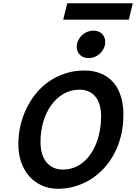

<svg xmlns="http://www.w3.org/2000/svg" viewBox="-20 -1153 840 1185"><path d="M741.7 -444.8Q741.7 -374.5 726.3 -313.5Q710.9 -252.4 683.6 -201.7Q656.2 -150.9 618.4 -111.1Q580.6 -71.3 535.9 -43.9Q491.2 -16.6 440.9 -2.2Q390.6 12.2 338.4 12.2Q284.7 12.2 239.7 -7.6Q194.8 -27.3 162.4 -63.2Q129.9 -99.1 111.6 -149.9Q93.3 -200.7 93.3 -263.2Q93.3 -320.8 106 -376.7Q118.7 -432.6 143.1 -483.2Q167.5 -533.7 202.6 -576.7Q237.8 -619.6 283.2 -650.9Q328.6 -682.1 383.3 -700Q438 -717.8 501 -717.8Q560.1 -717.8 605.2 -698.2Q650.4 -678.7 680.7 -643.1Q710.9 -607.4 726.3 -557.1Q741.7 -506.8 741.7 -444.8ZM368.2 -106.4Q405.3 -106.4 437.5 -118.9Q469.7 -131.3 495.8 -153.6Q522 -175.8 542.2 -206.5Q562.5 -237.3 576.2 -273.7Q589.8 -310.1 596.9 -351.1Q604 -392.1 604 -435.1Q604 -474.6 595 -505.1Q585.9 -535.6 568.6 -556.6Q551.3 -577.6 526.9 -588.6Q502.4 -599.6 471.7 -599.6Q416.5 -599.6 371.8 -573.5Q327.1 -547.4 295.7 -503.2Q264.2 -459 247.1 -400.6Q230 -342.3 230 -277.3Q230 -236.3 239.5 -204.6Q249 -172.9 267.1 -151.1Q285.2 -129.4 310.8 -117.9Q336.4 -106.4 368.2 -106.4ZM453.6 -863.3Q453.6 -883.3 461.9 -901.6Q470.2 -919.9 484.4 -933.8Q498.5 -947.8 517.3 -955.8Q536.1 -963.9 557.6 -963.9Q573.7 -963.9 586.9 -958.7Q600.1 -953.6 609.6 -944.3Q619.1 -935.1 624.3 -922.4Q629.4 -909.7 629.4 -895Q629.4 -874.5 621.3 -856.4Q613.3 -838.4 599.1 -824.5Q585 -810.5 566.2 -802.5Q547.4 -794.4 525.4 -794.4Q509.8 -794.4 496.6 -799.6Q483.4 -804.7 473.9 -814Q464.4 -823.2 459 -835.9Q453.6 -848.6 453.6 -863.3ZM395 -1132.8H799.8L774.9 -1031.7H370.1Z"/></svg>

Font: Andika New Basic
Style: Bold Italic
Weight: 700
Italic angle: -14°
Designer: Victor Gaultney, Annie Olsen, Pablo Ugerman
Foundry: SIL International
Version: Version 5.500